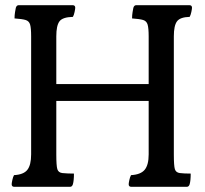

<svg xmlns="http://www.w3.org/2000/svg" viewBox="-20 -800 790 740"><path d="M35 -80Q25 -80 25 -90Q25 -94 27.5 -106Q30 -118 34 -125Q71 -127 85.5 -145.5Q100 -164 100 -205V-660Q100 -692 96 -705.5Q92 -719 78.5 -723Q65 -727 36 -729Q36 -742 38 -753.5Q40 -765 41 -770Q44 -780 52 -780H260Q270 -780 270 -770Q270 -766 267.5 -754Q265 -742 261 -735Q221 -734 209 -717.5Q197 -701 197 -660V-476H553V-660Q553 -691 549 -705Q545 -719 531.5 -723Q518 -727 489 -729Q489 -742 491 -753.5Q493 -765 494 -770Q497 -780 505 -780H710Q720 -780 720 -770Q720 -766 717.5 -754Q715 -742 711 -735Q674 -734 662 -717.5Q650 -701 650 -660V-205Q650 -161 654 -148Q658 -135 673 -133Q679 -132 692 -131.5Q705 -131 715 -131Q715 -104 711 -90Q708 -80 700 -80H486Q476 -80 476 -90Q476 -94 478.5 -106Q481 -118 485 -125Q522 -127 537.5 -145.5Q553 -164 553 -205V-411H197V-205Q197 -161 201 -148Q205 -135 220 -133Q228 -132 241.5 -131.5Q255 -131 265 -131Q265 -104 261 -90Q258 -80 250 -80Z"/></svg>

Font: Gowun Batang
Style: Bold
Weight: 700
Designer: Yanghee Ryu
Foundry: Yanghee Ryu
Version: Version 2.000